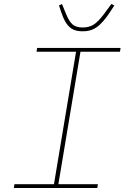

<svg xmlns="http://www.w3.org/2000/svg" viewBox="-20 -937 640 957"><path d="M49 0 52 -19H249L359 -679H162L165 -698H581L578 -679H381L271 -19H468L465 0ZM392 -781Q365 -781 347 -789Q329 -797 316 -813.5Q303 -830 293.5 -854Q284 -878 274 -910L289 -917L309 -868Q325 -829 342.5 -814.5Q360 -800 392 -800Q424 -800 447 -814.5Q470 -829 499 -868L535 -917L550 -910Q530 -878 512.5 -854Q495 -830 477 -813.5Q459 -797 439 -789Q419 -781 392 -781Z"/></svg>

Font: IBM Plex Mono Thin
Style: Italic
Weight: 100
Italic angle: -9°
Monospace: yes
Designer: Mike Abbink, Paul van der Laan, Pieter van Rosmalen
Foundry: Bold Monday
Version: Version 2.3